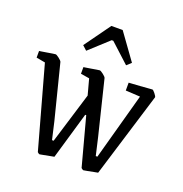

<svg xmlns="http://www.w3.org/2000/svg" viewBox="-123 -777 854 895"><g transform="rotate(20 304.0 -329.5)"><path d="M169 9Q166 9 162 5.5Q158 2 158 2L46 -402L2 -410V-443Q2 -443 12.5 -444.5Q23 -446 37.5 -448.5Q52 -451 64.5 -453Q77 -455 80 -455Q85 -455 98 -445Q111 -435 113 -429L181 -160L201 -73H209L286 -325L265 -403L222 -410V-443Q222 -443 232.5 -444.5Q243 -446 257.5 -448.5Q272 -451 284 -453Q296 -455 299 -455Q304 -455 317 -445Q330 -435 332 -429L398 -160L418 -73H426L517 -404L445 -408V-447Q445 -447 461.5 -448Q478 -449 500 -450.5Q522 -452 539.5 -453.5Q557 -455 560 -455Q564 -455 574 -442.5Q584 -430 584 -425L455 -4Q455 -4 439 -1Q423 2 406 5.5Q389 9 386 9Q384 9 379.5 5.5Q375 2 375 2L311 -237H306L238 -4Q238 -4 221.5 -1Q205 2 188 5.5Q171 9 169 9ZM208 -519 186 -539 279 -668H335L428 -539L406 -519L311 -606H303Z"/></g></svg>

Font: Grenze Gotisch Light
Style: Regular
Weight: 300
Designer: Renata Polastri
Foundry: Omnibus-Type
Version: Version 1.001